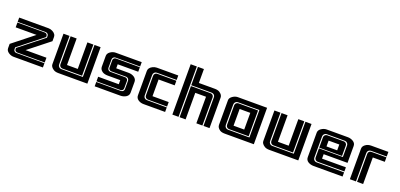

<svg xmlns="http://www.w3.org/2000/svg" viewBox="7 -1353 4401 2115"><g transform="rotate(20 2207.0 -295.0)"><path d="M467.8 -386.7Q476.1 -373 476.1 -357.4V-308.1L231 -114.3H476.1V-58.1H154.3Q141.6 -58.1 132.8 -66.9Q124 -75.7 124 -88.4V-100.6L405.8 -323.2V-343.8Q405.8 -357.9 395.8 -367.4Q385.7 -377 371.6 -377H43V-427.2H386.7Q409.7 -427.2 432.6 -416Q455.6 -404.8 467.8 -386.7ZM395 -326.7 113.3 -104V-83Q113.3 -68.8 123 -59.3Q132.8 -49.8 146.5 -49.8H476.1V0H132.3Q100.1 0 71.5 -19.8Q43 -39.6 43 -69.3V-119.1L287.6 -313H43V-369.1H364.7Q377.4 -369.1 386.2 -360.4Q395 -351.6 395 -338.9Z M645.5 -427.2H716.3V-116.2H842.3V-427.2H912.6V-62H682.1Q667 -62 656.2 -72.8Q645.5 -83.5 645.5 -98.6ZM562 -427.2H632.8V-92.8Q632.8 -75.7 644.5 -64Q656.2 -52.2 673.3 -52.2H925.3V-427.2H997.1V0H656.2Q621.1 0 600.1 -13.7Q562 -38.1 562 -69.3Z M1364.7 -59.1H1083V-112.3H1324.7V-160.2H1177.2Q1136.7 -160.2 1112.3 -177.2Q1083 -198.7 1083 -230.5V-356Q1083 -386.2 1112.3 -406.7Q1141.6 -427.2 1174.8 -427.2H1479V-376H1190.9Q1176.3 -376 1166 -365.7Q1155.8 -355.5 1155.8 -340.8V-243.7Q1155.8 -229.5 1166.3 -219.2Q1176.8 -209 1190.9 -209H1364.7Q1377.4 -209 1387 -199.7Q1396.5 -190.4 1396.5 -177.7V-90.3Q1396.5 -77.6 1387.2 -68.4Q1377.9 -59.1 1364.7 -59.1ZM1447.8 -250Q1479 -229.5 1479 -196.3V-69.8Q1479 -36.6 1449.7 -18.3Q1420.4 0 1384.3 0H1083V-50.8H1372.1Q1386.7 -50.8 1397 -60.8Q1407.2 -70.8 1407.2 -85.4V-182.6Q1407.2 -196.8 1397 -207.3Q1386.7 -217.8 1372.1 -217.8H1197.8Q1185.1 -217.8 1175.8 -226.8Q1166.5 -235.8 1166.5 -248.5V-335.9Q1166.5 -348.6 1175.8 -358.2Q1185.1 -367.7 1197.8 -367.7H1479V-314.9H1238.3V-267.6H1384.3Q1418.9 -267.6 1447.8 -250Z M1907.7 -427.2V-375H1674.8Q1658.2 -375 1646.7 -363Q1635.3 -351.1 1635.3 -334V-93.8Q1635.3 -77.1 1646.7 -65.4Q1658.2 -53.7 1674.8 -53.7L1908.7 -53.2V0H1655.8Q1619.6 0 1592.3 -18.6Q1564.9 -37.1 1564.9 -70.3V-356Q1564.9 -392.1 1606.4 -414.1Q1630.9 -427.2 1656.2 -427.2ZM1684.1 -365.2H1907.7V-311.5H1718.8V-115.7H1908.7V-63H1684.6Q1669.4 -63 1658.7 -73.5Q1647.9 -84 1647.9 -99.6V-328.6Q1647.9 -343.8 1658.4 -354.5Q1668.9 -365.2 1684.1 -365.2Z M2309.1 -365.2Q2324.2 -365.2 2335 -354.7Q2345.7 -344.2 2345.7 -328.6V0H2274.9V-311.5H2148.9V0H2078.6V-365.2ZM2065.9 -590.3V0H1993.7V-590.3ZM2358.4 -334.5Q2358.4 -361.3 2333.5 -372.1Q2326.2 -375 2317.9 -375H2078.6V-590.3H2148.9V-427.2H2335Q2372.6 -427.2 2393.1 -413.6Q2429.2 -389.6 2429.2 -357.9V0H2358.4Z M2793.9 -311.5H2668.9V-115.7H2793.9ZM2598.6 -328.6Q2598.6 -344.2 2609.4 -354.7Q2620.1 -365.2 2635.3 -365.2H2865.2V-63H2635.3Q2620.1 -63 2609.4 -73.7Q2598.6 -84.5 2598.6 -99.6ZM2877.4 -53.2V-375H2626.5Q2609.4 -375 2597.7 -363.3Q2585.9 -351.6 2585.9 -334.5V-94.2Q2585.9 -77.1 2597.7 -65.2Q2609.4 -53.2 2626.5 -53.2ZM2515.1 -356Q2515.1 -356 2515.1 -358.9Q2515.1 -385.7 2546.4 -407.2Q2575.2 -426.8 2605.5 -427.2H2948.7V0H2609.4Q2569.8 0 2550.3 -13.2Q2515.1 -36.6 2515.1 -70.3Z M3118.2 -427.2H3189V-116.2H3314.9V-427.2H3385.3V-62H3154.8Q3139.6 -62 3128.9 -72.8Q3118.2 -83.5 3118.2 -98.6ZM3034.7 -427.2H3105.5V-92.8Q3105.5 -75.7 3117.2 -64Q3128.9 -52.2 3146 -52.2H3397.9V-427.2H3469.7V0H3128.9Q3093.8 0 3072.8 -13.7Q3034.7 -38.1 3034.7 -69.3Z M3709 -107.9H3988.8V-59.1H3674.8Q3659.7 -59.1 3648.9 -69.8Q3638.2 -80.6 3638.2 -95.7V-203.1H3918.5V-337.9Q3918.5 -355 3906.7 -366.9Q3895 -378.9 3877.9 -378.9H3666Q3648.9 -378.9 3637.2 -366.9Q3625.5 -355 3625.5 -337.9V-89.4Q3625.5 -72.8 3637.2 -60.8Q3648.9 -48.8 3666 -48.8H3988.8V0H3649.9Q3611.8 0 3583.7 -17.8Q3555.7 -35.6 3555.7 -70.3V-356.4Q3555.7 -386.2 3585.4 -406.7Q3615.2 -427.2 3647.5 -427.2H3895Q3930.2 -427.2 3959.5 -408.7Q3988.8 -390.1 3988.8 -357.4V-160.2H3709ZM3869.1 -369.1Q3884.3 -369.1 3895 -358.4Q3905.8 -347.7 3905.8 -332.5V-210.9H3638.2V-332.5Q3638.2 -347.7 3648.9 -358.4Q3659.7 -369.1 3674.8 -369.1ZM3709 -319.3V-251H3834.5V-319.3Z M4082 -385.3Q4089.4 -397 4101.6 -406.2Q4129.9 -427.7 4168.5 -427.7H4370.6V-373.5H4186.5Q4169.4 -373.5 4157.7 -362.3Q4146 -351.1 4146 -334V0H4074.7V-357.4Q4074.7 -373 4082 -385.3ZM4230 0H4158.7V-328.6Q4158.7 -343.8 4168.9 -353.8Q4179.2 -363.8 4194.3 -363.8H4370.6V-311.5H4230Z"/></g></svg>

Font: Ebtekar Inline 2
Style: Inline-2
Weight: 500
Designer: Arman Khorramak
Foundry: Arman Khorramak
Version: Version 2.000